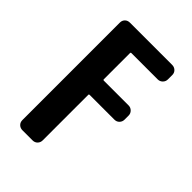

<svg xmlns="http://www.w3.org/2000/svg" viewBox="-216 -617 933 933"><g transform="rotate(45 250.0 -150.5)"><path d="M405.3 -519.5Q419.9 -519.5 430.2 -509.8Q440.4 -500 440.4 -485.4V-455.1Q440.4 -440.4 430.2 -430.2Q419.9 -419.9 405.3 -419.9H224.6Q219.7 -419.9 219.7 -415V-235.4Q219.7 -230.5 224.6 -230.5H394.5Q409.2 -230.5 419.4 -220.2Q429.7 -210 429.7 -195.3V-168Q429.7 -153.3 419.9 -143.1Q410.2 -132.8 394.5 -132.8H224.6Q219.7 -132.8 219.7 -127.9V184.6Q219.7 199.2 210 209.5Q200.2 219.7 184.6 219.7H115.2Q100.6 219.7 90.3 210Q80.1 200.2 80.1 184.6V-485.4Q80.1 -500 89.8 -509.8Q99.6 -519.5 115.2 -519.5Z"/></g></svg>

Font: Rounded-L Mgen+ 1mn bold
Style: Bold
Weight: 700
Designer: [Source Han Sans]
Ryoko NISHIZUKA  (kana & ideographs); Paul D. Hunt (Latin, Greek & Cyrillic); Wenlong ZHANG  (bopomofo
Version: Version 1.059.20150602